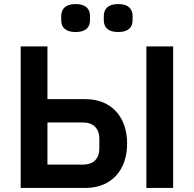

<svg xmlns="http://www.w3.org/2000/svg" viewBox="-20 -927 956 947"><path d="M353 -769C405 -769 424 -794 424 -827V-848C424 -881 405 -907 353 -907C301 -907 282 -881 282 -848V-827C282 -794 301 -769 353 -769ZM563 -769C615 -769 634 -794 634 -827V-848C634 -881 615 -907 563 -907C511 -907 492 -881 492 -848V-827C492 -794 511 -769 563 -769ZM82 0H401C529 0 607 -87 607 -219C607 -351 529 -438 401 -438H214V-698H82ZM702 0H834V-698H702ZM214 -115V-323H388C439 -323 470 -295 470 -242V-196C470 -142 439 -115 388 -115Z"/></svg>

Font: Braiins Sans SemiBold
Style: Regular
Weight: 600
Designer: Mike Abbink, Paul van der Laan, Pieter van Rosmalen, Jiri Chlebus, Lubos Buracinsky
Foundry: Bold Monday, Sudetype
Version: Version 1.000;hotconv 1.0.109;makeotfexe 2.5.65596